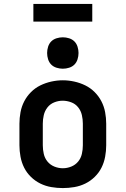

<svg xmlns="http://www.w3.org/2000/svg" viewBox="-20 -950 640 978"><path d="M300 8Q271 8 241.5 3Q212 -2 185.5 -15Q159 -28 137.5 -49Q116 -70 103 -96Q90 -122 84.5 -151.5Q79 -181 79 -210V-320Q79 -349 84.5 -378.5Q90 -408 103.5 -434Q117 -460 138 -481Q159 -502 185.5 -515Q212 -528 241.5 -534.5Q271 -541 300 -541Q329 -541 358.5 -534.5Q388 -528 414.5 -515Q441 -502 462 -481Q483 -460 496.5 -434Q510 -408 515.5 -378.5Q521 -349 521 -320V-210Q521 -181 515.5 -151.5Q510 -122 497 -96Q484 -70 462.5 -49Q441 -28 414.5 -15Q388 -2 358.5 3Q329 8 300 8ZM300 -93Q322 -93 343 -101.5Q364 -110 378 -127Q392 -144 397 -166Q402 -188 402 -210V-320Q402 -342 397 -364Q392 -386 378 -403.5Q364 -421 342.5 -429Q321 -437 299 -437Q277 -437 256 -428.5Q235 -420 221.5 -402.5Q208 -385 203 -363.5Q198 -342 198 -320V-210Q198 -188 203 -166Q208 -144 222 -127Q236 -110 257 -101.5Q278 -93 300 -93ZM300 -600Q284 -600 268 -605Q252 -610 241 -621Q230 -632 225 -648Q220 -664 220 -680Q220 -696 225 -712Q230 -728 241 -739Q252 -750 268 -755Q284 -760 300 -760Q316 -760 332 -755Q348 -750 359 -739Q370 -728 375 -712Q380 -696 380 -680Q380 -664 375 -648Q370 -632 359 -621Q348 -610 332 -605Q316 -600 300 -600ZM150 -840V-930H450V-840Z"/></svg>

Font: Iosevka Curly Slab Extended
Style: Bold
Weight: 700
Width: 7
Monospace: yes
Designer: Belleve Invis
Foundry: Belleve Invis
Version: Version 11.1.0; ttfautohint (v1.8.3)